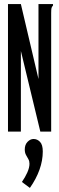

<svg xmlns="http://www.w3.org/2000/svg" viewBox="-20 -643 290 938"><path d="M19 -623H82L168 -257V-623H239V-616Q233 -610 231.5 -603Q230 -596 230 -579V0H177L82 -394V0H19ZM126 275 87 246Q103 223 113.5 199.5Q124 176 124 157Q124 144 118.5 134.5Q113 125 107 114Q101 103 101 87Q101 64 114.5 50Q128 36 144 36Q162 36 175.5 50Q189 64 189 97Q189 141 173 186Q157 231 126 275Z"/></svg>

Font: Inconsolata UltraCondensed Bold
Style: Regular
Weight: 700
Width: 1
Monospace: yes
Designer: Raph Levien, Cyreal, Brenton Simpson
Foundry: Raph Levien, Cyreal, Google
Version: Version 3.001; ttfautohint (v1.8.2.53-6de2)